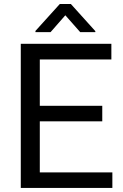

<svg xmlns="http://www.w3.org/2000/svg" viewBox="-20 -927 608 947"><path d="M484.4 -328.6H176.3V-76.7H534.2V0H82.5V-710.9H529.3V-633.8H176.3V-405.3H484.4ZM450.2 -773.4V-768.6H375.5L302.2 -851.6L229.5 -768.6H154.8V-774.4L274.9 -907.2H329.6Z"/></svg>

Font: RobotoInd
Style: Regular
Weight: 400
Designer: Google
Version: Version 2.001101; 2014